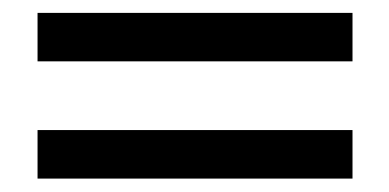

<svg xmlns="http://www.w3.org/2000/svg" viewBox="-20 -441 591 292"><path d="M516.1 -421.4V-347.7H37.1V-421.4ZM516.1 -243.2V-169.4H37.1V-243.2Z"/></svg>

Font: VarendraSemibold
Style: Regular
Weight: 600
Designer: Jacob Thomas
Foundry: Bangla Type Foundry
Version: Version 1.008